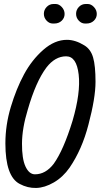

<svg xmlns="http://www.w3.org/2000/svg" viewBox="-20 -930 501 955"><path d="M6.8 -216.8Q6.8 -308.1 33.9 -398.4Q61 -488.8 99.6 -560.3Q138.2 -631.8 195.1 -681.9Q252 -731.9 313 -731.9Q355 -731.9 399.9 -704.1Q431.2 -685.1 443.1 -644Q455.1 -603 455.1 -522.9Q455.1 -442.9 419.9 -310.1Q388.2 -187 326.2 -96.2Q293 -48.8 247.6 -22.5Q202.1 3.9 159.7 4.9Q117.2 5.9 78.1 -15.1Q6.8 -51.8 6.8 -216.8ZM118.2 -384.8Q89.8 -292 89.4 -216.1Q88.9 -140.1 106.9 -101.6Q125 -63 153.8 -63Q207 -63 247.1 -115.2Q295.9 -183.1 340.8 -329.1Q381.8 -469.2 371.3 -559.6Q360.8 -649.9 309.1 -649.9Q253.9 -649.9 210.9 -594.2Q158.2 -523.9 118.2 -384.8ZM247.1 -910.2H256.3Q273.4 -910.2 287.4 -895Q301.3 -879.9 301.3 -860.4Q301.3 -840.8 286.9 -826.9Q272.5 -813 250 -813H242.2Q225.1 -813 211.7 -827.4Q198.2 -841.8 198.2 -861.3Q198.2 -880.9 212.2 -895.5Q226.1 -910.2 247.1 -910.2ZM407.2 -910.2H416Q433.1 -910.2 447.3 -895Q461.4 -879.9 461.4 -860.4Q461.4 -840.8 446.8 -826.9Q432.1 -813 410.2 -813H402.3Q385.3 -813 371.8 -827.4Q358.4 -841.8 358.4 -861.3Q358.4 -880.9 372.3 -895.5Q386.2 -910.2 407.2 -910.2Z"/></svg>

Font: Allan
Style: Regular
Weight: 400
Designer: Anton Koovit
Foundry: Anton Koovit
Version: Version 1.002